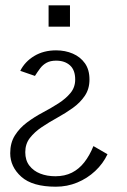

<svg xmlns="http://www.w3.org/2000/svg" viewBox="-20 -494 475 718"><path d="M189.8 -305.7Q223.8 -305.7 252.2 -293.5Q280.5 -281.3 297.6 -257.3Q314.6 -233.3 314.6 -196.6Q314.6 -161.6 297.3 -135.9Q280 -110.2 252.8 -90.7Q225.6 -71.1 194.5 -54Q163.4 -36.9 136.2 -18.6Q109.1 -0.4 91.8 21.9Q74.5 44.1 74.5 75.1Q74.5 105.3 89.8 125.3Q105.2 145.3 130.5 155.2Q155.8 165.1 187 165.1Q222.1 165.1 248.8 151.7Q275.5 138.2 295.3 112.9Q315.1 87.6 329.4 52.3L382 82.7Q365.4 118.1 335.9 145.6Q306.4 173.2 268.7 188.7Q231.1 204.2 189 204.2Q101.1 204.2 59.6 166.9Q18.2 129.6 18.2 78.9Q18.2 40.1 35.7 12.4Q53.2 -15.3 80.7 -35.9Q108.2 -56.5 139.7 -73.2Q171.2 -89.8 198.7 -107.5Q226.2 -125.2 243.7 -146.4Q261.2 -167.7 261.2 -196.6Q261.2 -232.1 241.6 -249.7Q222 -267.2 189.8 -267.2Q168.7 -267.2 154.3 -259.4Q140 -251.6 130.1 -238.4Q120.1 -225.1 110.7 -210.1L55.8 -229.1Q73 -263.4 108 -284.6Q143 -305.7 189.8 -305.7ZM241.7 -474V-394.2H161.7V-474Z"/></svg>

Font: Panamera Thin
Style: Regular
Weight: 100
Designer: Bastien Sozeau
Foundry: NBR — Bastien Sozeau
Version: Version 3.003;gftools[0.9.33]